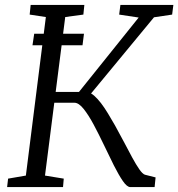

<svg xmlns="http://www.w3.org/2000/svg" viewBox="-20 -763 727 783"><path d="M112.5 -578.5 119.5 -625.5H322.5L316.5 -578.5ZM511.5 0Q498 0 481 -24.8Q464 -49.5 444.2 -88.8Q424.5 -128 403.8 -171.8Q383 -215.5 362 -254.8Q341 -294 321 -319Q301 -344 283.5 -344H182L187.5 -388H302L545.5 -691.5L466 -703.5L471 -743H687L682 -703.5L608 -692.5L328 -353.5L337 -387.5Q350.5 -384.5 364 -372.8Q377.5 -361 391.8 -342.5Q406 -324 420.2 -300.5Q434.5 -277 449 -251.5Q467.5 -218.5 485.5 -184Q503.5 -149.5 519.2 -120.5Q535 -91.5 548.2 -72.5Q561.5 -53.5 571 -50.5L614.5 -39.5L610.5 0ZM9 0 13 -34.5 85.5 -47 167 -693.5 101 -703.5 105 -743H324L320 -703.5L246 -693.5L163.5 -47L240 -34.5L237 0Z"/></svg>

Font: Merriweather 20pt Light
Style: Italic
Weight: 300
Italic angle: -7.8°
Version: Version 2.101